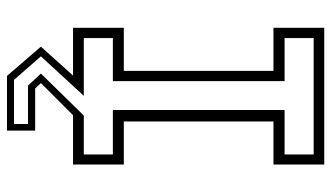

<svg xmlns="http://www.w3.org/2000/svg" viewBox="-214 -526 924 535"><g transform="rotate(90 247.5 -258.0)"><path d="M191 184 109.5 89.5 190 0H57V-141.5H177V-558.5H57V-700H438V-558.5H318V-141.5H438V0H300.5L211 89.5L226 105.5H343.5V184ZM202 164.5H325V125.5H218L184.5 89.5L301.5 -30H410V-111H286V-589.5H410V-670.5H85.5V-589.5H205.5V-111H85.5V-30H246.5L136.5 89.5Z"/></g></svg>

Font: Tourney Thin Light
Style: Regular
Weight: 300
Version: Version 1.015